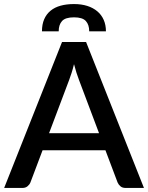

<svg xmlns="http://www.w3.org/2000/svg" viewBox="-22 -927 730 947"><path d="M466.5 -270 367.5 -533Q355.5 -563.5 343 -610.5Q337.5 -587 331 -567.2Q324.5 -547.5 319 -532.5L220 -270ZM688 0H597.5Q582 0 572.5 -7.8Q563 -15.5 558 -27L498 -186H188L128 -27Q124 -17 114 -8.5Q104 0 89 0H-1.5L284 -720H402.5ZM343 -907Q379.5 -907 408.5 -897.8Q437.5 -888.5 458 -871.2Q478.5 -854 489.5 -829Q500.5 -804 500.5 -772.5H418Q418 -805 401.5 -823.2Q385 -841.5 343 -841.5Q300.5 -841.5 284 -823.2Q267.5 -805 267.5 -772.5H185Q185 -807 196 -832.2Q207 -857.5 227.5 -874.2Q248 -891 277.2 -899Q306.5 -907 343 -907Z"/></svg>

Font: Lato SemiBold
Style: Regular
Weight: 600
Designer: Lukasz Dziedzic with Adam Twardoch and Botio Nikoltchev
Foundry: tyPoland Lukasz Dziedzic
Version: Version 2.015; 2015-08-06; http://www.latofonts.com/